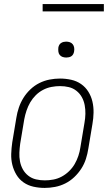

<svg xmlns="http://www.w3.org/2000/svg" viewBox="-20 -913 540 941"><path d="M199 8Q171 8 144 2Q117 -4 95.5 -19Q74 -34 60.5 -56.5Q47 -79 40.5 -105Q34 -131 35 -159Q36 -187 40 -215L60 -335Q64 -361 72.5 -386Q81 -411 95 -433.5Q109 -456 129 -475Q149 -494 173 -506Q197 -518 223 -523Q249 -528 274 -528Q302 -528 329 -522Q356 -516 377.5 -501Q399 -486 413 -463.5Q427 -441 433 -415Q439 -389 438.5 -361Q438 -333 433 -305L413 -185Q409 -159 401 -134Q393 -109 378.5 -86.5Q364 -64 344 -45Q324 -26 300 -14Q276 -2 250 3Q224 8 199 8ZM200 -29Q220 -29 241.5 -33Q263 -37 282.5 -47.5Q302 -58 318.5 -74Q335 -90 346 -109Q357 -128 364 -149Q371 -170 374 -191L394 -311Q398 -333 398.5 -355Q399 -377 395 -398Q391 -419 381 -437Q371 -455 354.5 -468Q338 -481 317.5 -486Q297 -491 274 -491Q254 -491 232.5 -487Q211 -483 191 -472.5Q171 -462 155 -446Q139 -430 128 -411Q117 -392 110 -371Q103 -350 99 -329L79 -209Q76 -187 75 -165Q74 -143 78 -122Q82 -101 92 -83Q102 -65 118.5 -52Q135 -39 156 -34Q177 -29 200 -29ZM305 -631Q295 -631 286.5 -634Q278 -637 272.5 -644Q267 -651 266 -660.5Q265 -670 266 -680Q267 -686 270 -692Q273 -698 279 -702Q285 -706 291.5 -707.5Q298 -709 304 -709Q314 -709 322.5 -706Q331 -703 336.5 -696Q342 -689 343.5 -679.5Q345 -670 343 -660Q342 -654 339 -648Q336 -642 330.5 -638Q325 -634 318 -632.5Q311 -631 305 -631ZM189 -857V-893H489V-857Z"/></svg>

Font: Iosevka Term Curly XLt Obl
Style: Regular
Weight: 200
Italic angle: -9°
Designer: Belleve Invis
Foundry: Belleve Invis
Version: Version 32.3.0